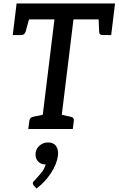

<svg xmlns="http://www.w3.org/2000/svg" viewBox="-20 -739 679 1100"><path d="M215 0 292 -628H64L75 -719H639L628 -628H401L324 0ZM142 0 148 -46Q149 -56 154.5 -62Q160 -68 170 -70L242 -85L243 0ZM296 0 317 -85 385 -70Q396 -68 400 -62Q404 -56 403 -46L397 0ZM544 -653 628 -628 617 -538H569Q559 -538 553.5 -542.5Q548 -547 548 -558ZM153 -653 127 -558Q123 -547 116.5 -542.5Q110 -538 101 -538H53L64 -628ZM189 341 174 325Q171 321 169.5 317.5Q168 314 168 309Q169 302 178 295Q191 281 212.5 256Q234 231 242 203Q242 203 240 203Q238 203 237 203Q211 202 196 183.5Q181 165 184 137Q187 112 207.5 94.5Q228 77 255 77Q287 77 301.5 98.5Q316 120 312 153Q306 200 272 252.5Q238 305 189 341Z"/></svg>

Font: Aleo Medium
Style: Italic
Weight: 500
Italic angle: -7°
Designer: Alessio Laiso
Foundry: Alessio Laiso
Version: Version 2.001;gftools[0.9.29]